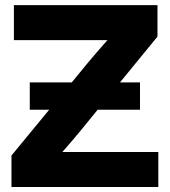

<svg xmlns="http://www.w3.org/2000/svg" viewBox="-20 -748 679 768"><path d="M25.9 0H613.3V-140.1H349.1H229.5C255.9 -169.9 281.2 -199.7 306.2 -230L370.6 -309.1H540V-418.5H460L609.9 -601.6V-727.5H35.6V-587.4H289.6H409.7C383.8 -558.6 358.9 -529.3 334.5 -500.5L267.1 -418.5H99.1V-309.1H176.8L25.9 -126Z"/></svg>

Font: Raveo Display
Style: Bold
Weight: 700
Designer: Jakub Foglar, Rasmus Andersson (Inter)
Foundry: Jakubfoglar.com
Version: Version 1.100;Glyphs 3.2.3 (3260)